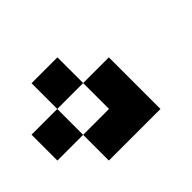

<svg xmlns="http://www.w3.org/2000/svg" viewBox="-114 -744 948 948"><g transform="rotate(-45 360.5 -270.0)"><path d="M360.4 -179.7Q360.4 -240.2 360.4 -360.4Q419.9 -360.4 540 -360.4Q540 -299.8 540 -179.7Q540 -120.1 540 0Q419.9 0 179.7 0Q179.7 -59.6 179.7 -179.7Q240.2 -179.7 360.4 -179.7ZM0 -360.4Q59.6 -360.4 179.7 -360.4Q179.7 -299.8 179.7 -179.7Q120.1 -179.7 0 -179.7Q0 -240.2 0 -360.4ZM179.7 -540Q240.2 -540 360.4 -540Q360.4 -480.5 360.4 -360.4Q299.8 -360.4 179.7 -360.4Q179.7 -419.9 179.7 -540Z"/></g></svg>

Font: Pixelfont
Style: 5 px
Weight: 400
Designer: Eugene Lysy
Version: Version 1.0.2 (beta)